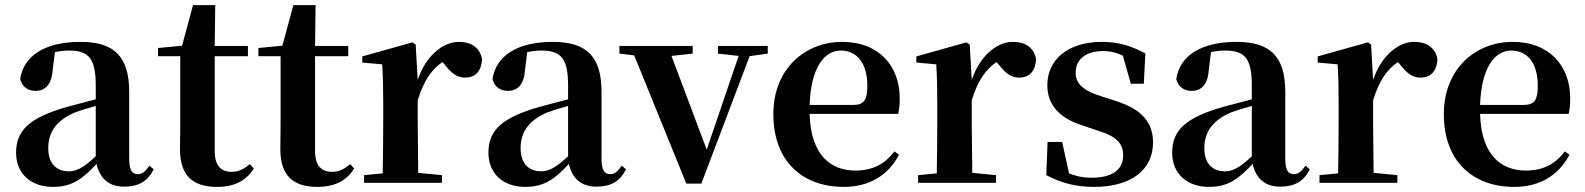

<svg xmlns="http://www.w3.org/2000/svg" viewBox="-20 -716 6207 752"><path d="M466 15C522 15 558 -5 582 -53L565 -67C547 -41 535 -34 520 -34C498 -34 486 -48 486 -95V-356C486 -494 428 -552 295 -552C154 -552 72 -496 59 -406C67 -376 89 -360 120 -360C154 -360 182 -382 186 -439L195 -512C215 -516 232 -518 250 -518C327 -518 355 -488 355 -381V-327L245 -298C93 -255 43 -204 43 -118C43 -34 103 16 187 16C263 16 304 -16 358 -74C371 -18 405 15 466 15ZM355 -104C306 -57 277 -45 250 -45C201 -45 169 -75 169 -136C169 -203 206 -248 277 -277C297 -284 325 -293 355 -301Z M830 16C899 16 945 -9 974 -56L959 -73C932 -52 914 -43 887 -43C846 -43 821 -67 821 -124V-496H951V-536H821L823 -696H736L693 -537L599 -528V-496H686V-235C686 -195 685 -169 685 -132C685 -29 734 16 830 16Z M1223 16C1292 16 1338 -9 1367 -56L1352 -73C1325 -52 1307 -43 1280 -43C1239 -43 1214 -67 1214 -124V-496H1344V-536H1214L1216 -696H1129L1086 -537L992 -528V-496H1079V-235C1079 -195 1078 -169 1078 -132C1078 -29 1127 16 1223 16Z M1477 0H1711V-30L1618 -39L1616 -235V-323C1639 -398 1669 -443 1713 -473L1721 -464C1746 -432 1768 -412 1801 -412C1846 -412 1866 -442 1868 -485C1858 -534 1821 -552 1777 -552C1715 -552 1648 -498 1616 -403L1608 -542L1595 -550L1399 -495V-471L1477 -464C1480 -415 1481 -377 1481 -310V-235C1481 -180 1480 -95 1479 -37L1406 -30V0Z M2316 15C2372 15 2408 -5 2432 -53L2415 -67C2397 -41 2385 -34 2370 -34C2348 -34 2336 -48 2336 -95V-356C2336 -494 2278 -552 2145 -552C2004 -552 1922 -496 1909 -406C1917 -376 1939 -360 1970 -360C2004 -360 2032 -382 2036 -439L2045 -512C2065 -516 2082 -518 2100 -518C2177 -518 2205 -488 2205 -381V-327L2095 -298C1943 -255 1893 -204 1893 -118C1893 -34 1953 16 2037 16C2113 16 2154 -16 2208 -74C2221 -18 2255 15 2316 15ZM2205 -104C2156 -57 2127 -45 2100 -45C2051 -45 2019 -75 2019 -136C2019 -203 2056 -248 2127 -277C2147 -284 2175 -293 2205 -301Z M2792 -506 2873 -497 2748 -130 2610 -497 2693 -506V-536H2406V-506L2464 -499L2668 3H2727L2916 -496L2987 -506V-536H2792Z M3285 16C3384 16 3459 -29 3501 -110L3483 -123C3448 -76 3401 -48 3330 -48C3230 -48 3155 -113 3151 -270H3498C3502 -288 3504 -306 3504 -331C3504 -455 3425 -552 3278 -552C3136 -552 3009 -449 3009 -269C3009 -84 3123 16 3285 16ZM3151 -305C3156 -452 3209 -518 3273 -518C3337 -518 3377 -468 3377 -380C3377 -326 3365 -305 3322 -305Z M3647 0H3881V-30L3788 -39L3786 -235V-323C3809 -398 3839 -443 3883 -473L3891 -464C3916 -432 3938 -412 3971 -412C4016 -412 4036 -442 4038 -485C4028 -534 3991 -552 3947 -552C3885 -552 3818 -498 3786 -403L3778 -542L3765 -550L3569 -495V-471L3647 -464C3650 -415 3651 -377 3651 -310V-235C3651 -180 3650 -95 3649 -37L3576 -30V0Z M4265 16C4412 16 4496 -52 4496 -158C4496 -236 4453 -288 4349 -321L4293 -339C4216 -363 4193 -392 4193 -432C4193 -483 4233 -516 4300 -516C4330 -516 4353 -510 4378 -498L4409 -388H4460L4466 -507C4410 -536 4362 -552 4297 -552C4159 -552 4082 -480 4082 -382C4082 -301 4135 -251 4222 -224L4278 -205C4358 -181 4379 -151 4379 -107C4379 -51 4336 -20 4256 -20C4221 -20 4194 -26 4167 -37L4140 -160H4083L4078 -30C4135 0 4192 16 4265 16Z M4994 15C5050 15 5086 -5 5110 -53L5093 -67C5075 -41 5063 -34 5048 -34C5026 -34 5014 -48 5014 -95V-356C5014 -494 4956 -552 4823 -552C4682 -552 4600 -496 4587 -406C4595 -376 4617 -360 4648 -360C4682 -360 4710 -382 4714 -439L4723 -512C4743 -516 4760 -518 4778 -518C4855 -518 4883 -488 4883 -381V-327L4773 -298C4621 -255 4571 -204 4571 -118C4571 -34 4631 16 4715 16C4791 16 4832 -16 4886 -74C4899 -18 4933 15 4994 15ZM4883 -104C4834 -57 4805 -45 4778 -45C4729 -45 4697 -75 4697 -136C4697 -203 4734 -248 4805 -277C4825 -284 4853 -293 4883 -301Z M5219 0H5453V-30L5360 -39L5358 -235V-323C5381 -398 5411 -443 5455 -473L5463 -464C5488 -432 5510 -412 5543 -412C5588 -412 5608 -442 5610 -485C5600 -534 5563 -552 5519 -552C5457 -552 5390 -498 5358 -403L5350 -542L5337 -550L5141 -495V-471L5219 -464C5222 -415 5223 -377 5223 -310V-235C5223 -180 5222 -95 5221 -37L5148 -30V0Z M5911 16C6010 16 6085 -29 6127 -110L6109 -123C6074 -76 6027 -48 5956 -48C5856 -48 5781 -113 5777 -270H6124C6128 -288 6130 -306 6130 -331C6130 -455 6051 -552 5904 -552C5762 -552 5635 -449 5635 -269C5635 -84 5749 16 5911 16ZM5777 -305C5782 -452 5835 -518 5899 -518C5963 -518 6003 -468 6003 -380C6003 -326 5991 -305 5948 -305Z"/></svg>

Font: Noto Serif SC
Style: Bold
Weight: 700
Designer: Ryoko NISHIZUKA 西塚涼子 (kana & ideographs); Frank Grießhammer (Latin, Greek & Cyrillic); Wenlong ZHANG 张文龙 (bopomofo); San
Foundry: Adobe
Version: Version 2.001;hotconv 1.1.0;makeotfexe 2.6.0